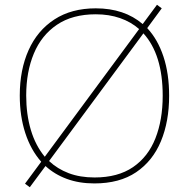

<svg xmlns="http://www.w3.org/2000/svg" viewBox="-20 -760 794 806"><path d="M690 -358Q690 -250 655.5 -167Q621 -84 551.5 -37Q482 10 376 10Q312 10 260.5 -9Q209 -28 171 -63L105 26L85 11L153 -81Q109 -131 86 -202Q63 -273 63 -359Q63 -467 100 -549.5Q137 -632 208.5 -678.5Q280 -725 382 -725Q502 -725 579 -659L639 -740L659 -725L598 -642Q642 -595 666 -523Q690 -451 690 -358ZM90 -359Q90 -280 109.5 -214.5Q129 -149 168 -102L564 -638Q530 -668 484 -684Q438 -700 382 -700Q284 -700 219 -656Q154 -612 122 -535Q90 -458 90 -359ZM663 -358Q663 -531 582 -620L186 -84Q221 -51 268.5 -33Q316 -15 377 -15Q475 -15 538.5 -58.5Q602 -102 632.5 -179.5Q663 -257 663 -358Z"/></svg>

Font: Noto Sans Sinhala UI Thin
Style: Regular
Weight: 100
Designer: Jelle Bosma - Monotype Design Team
Foundry: Monotype Imaging Inc.
Version: Version 2.006; ttfautohint (v1.8.4.7-5d5b)